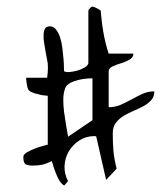

<svg xmlns="http://www.w3.org/2000/svg" viewBox="-20 -663 495 591"><path d="M139.6 -167Q123 -159.2 110.8 -156.2Q98.6 -153.3 81.1 -153.3Q68.4 -153.3 60.1 -156.7Q51.8 -160.2 51.8 -179.7Q51.8 -187.5 62.5 -193.8Q73.2 -200.2 86.9 -205.6Q100.6 -210.9 112.3 -213.9Q124 -216.8 127 -217.8V-368.2Q110.4 -369.1 97.7 -373Q85.9 -375 76.2 -379.9Q66.4 -384.8 65.4 -391.6Q63.5 -396.5 63 -401.4Q62.5 -406.2 61.5 -411.1Q60.5 -417 60.5 -423.8H125Q126 -431.6 127 -440.4Q127.9 -456.1 127 -467.8Q127 -469.7 124.5 -481.4Q122.1 -493.2 120.1 -505.4Q118.2 -517.6 116.2 -528.8Q114.3 -540 114.3 -542V-556.6Q114.3 -566.4 118.2 -574.2Q122.1 -582 133.8 -582Q144.5 -582 152.3 -572.3Q160.2 -562.5 165 -547.9Q169.9 -533.2 171.9 -515.6Q173.8 -498 175.3 -482.9Q176.8 -467.8 176.8 -456.1Q176.8 -444.3 177.7 -443.4Q182.6 -440.4 194.3 -441.4Q206.1 -442.4 218.3 -445.8Q230.5 -449.2 240.2 -455.1Q250 -460.9 252 -467.8V-629.9Q252 -632.8 256.8 -637.7Q261.7 -642.6 264.6 -642.6Q267.6 -642.6 277.8 -637.7Q288.1 -632.8 290 -629.9Q291 -616.2 293 -599.6Q294.9 -583 297.9 -565.4Q300.8 -547.9 305.2 -530.3Q309.6 -512.7 314.5 -498H390.6Q390.6 -486.3 378.9 -479.5Q367.2 -472.7 352.5 -468.3Q337.9 -463.9 326.2 -458.5Q314.5 -453.1 314.5 -443.4V-333Q334 -333 351.1 -340.3Q368.2 -347.7 384.8 -356.9Q401.4 -366.2 418.5 -374Q435.5 -381.8 455.1 -381.8Q455.1 -365.2 445.3 -354.5Q435.5 -343.8 421.9 -336.4Q408.2 -329.1 391.1 -321.8Q374 -314.5 360.4 -306.2Q346.7 -297.9 336.9 -285.2Q327.1 -272.5 327.1 -252.9Q327.1 -222.7 329.1 -199.2Q331.1 -175.8 338.9 -143.6L306.6 -109.4L276.4 -242.2Q276.4 -242.2 275.4 -243.2Q274.4 -243.2 273.4 -243.7Q272.5 -244.1 271.5 -244.1Q245.1 -244.1 224.6 -231Q204.1 -217.8 191.9 -197.3Q179.7 -176.8 178.7 -151.9Q177.7 -127 189.5 -105.5L177.7 -91.8Q168.9 -96.7 162.1 -108.4Q155.3 -120.1 150.4 -133.8Q144.5 -149.4 139.6 -167ZM179.7 -388.7Q174.8 -374 174.8 -356Q174.8 -337.9 177.2 -318.8Q179.7 -299.8 183.1 -279.8Q186.5 -259.8 189.5 -242.2L264.6 -293V-421.9Q233.4 -421.9 208.5 -413.1Q183.6 -404.3 179.7 -388.7Z"/></svg>

Font: Shadows Into Light
Style: Regular
Weight: 400
Designer: Kimberly Geswein
Foundry: Kimberly Geswein
Version: Version 001.000